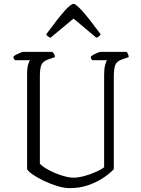

<svg xmlns="http://www.w3.org/2000/svg" viewBox="-20 -972 727 992"><path d="M340 0Q311 0 275 -11Q239 -22 205 -38.5Q171 -55 147.5 -71.5Q124 -88 120 -99V-587Q120 -622 125.5 -639.5Q131 -657 135 -661H58Q51 -665 49 -679Q53 -684 63.5 -689.5Q74 -695 85 -699.5Q96 -704 100 -704H251Q255 -700 259 -694Q263 -688 264 -677L227 -664Q201 -655 193.5 -636Q186 -617 186 -577V-126Q201 -110 233 -93Q265 -76 300.5 -65Q336 -54 359 -54Q385 -54 417.5 -63Q450 -72 478 -85Q506 -98 518 -108V-587Q518 -616 523 -635.5Q528 -655 533 -661H457Q454 -664 451.5 -668Q449 -672 449 -679Q453 -684 464 -690Q475 -696 485.5 -700Q496 -704 500 -704H634Q637 -701 641 -693.5Q645 -686 645 -677L608 -664Q583 -655 575.5 -636Q568 -617 568 -574V-98Q550 -78 516.5 -55Q483 -32 438 -16Q393 0 340 0ZM241 -777Q221 -785 219 -795Q281 -879 313.5 -915.5Q346 -952 360 -952Q372 -952 405 -915.5Q438 -879 500 -795Q498 -791 493.5 -786Q489 -781 478 -777L360 -876Z"/></svg>

Font: Texturina Thin
Style: Regular
Weight: 100
Designer: Guillermo Torres Carreño
Foundry: Omnibus-Type
Version: Version 1.002; ttfautohint (v1.8.3)